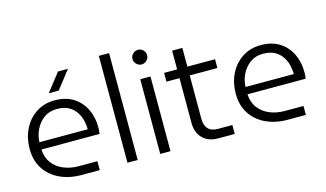

<svg xmlns="http://www.w3.org/2000/svg" viewBox="-85 -998 2151 1267"><g transform="rotate(-15 990.5 -365.0)"><path d="M336 0Q254 0 189 -30.5Q124 -61 87 -118Q50 -175 50 -255Q50 -329 80 -389.5Q110 -450 164.5 -486Q219 -522 292 -522Q367 -522 419 -489Q471 -456 498 -400Q525 -344 525 -274Q525 -251 521 -231H124Q127 -175 156 -137Q185 -99 231.5 -80Q278 -61 332 -61H461V0ZM124 -281H454Q454 -306 447.5 -337Q441 -368 423 -397Q405 -426 373 -444.5Q341 -463 290 -463Q238 -463 201.5 -435.5Q165 -408 145 -366.5Q125 -325 124 -281ZM267 -577 363 -700H431L335 -577Z M650 0V-730H720V0Z M874 0V-510H944V0ZM909 -602Q889 -602 874 -617Q859 -632 859 -652Q859 -672 874 -687Q889 -702 909 -702Q930 -702 944.5 -687Q959 -672 959 -652Q959 -632 944.5 -617Q930 -602 909 -602Z M1271 0Q1203 0 1164.5 -39Q1126 -78 1126 -145V-450H1037V-510H1126V-638H1196V-510H1385V-450H1196V-153Q1196 -109 1218 -85Q1240 -61 1285 -61H1383V0Z M1744 0Q1662 0 1597 -30.5Q1532 -61 1495 -118Q1458 -175 1458 -255Q1458 -329 1488 -389.5Q1518 -450 1572.5 -486Q1627 -522 1700 -522Q1775 -522 1827 -489Q1879 -456 1906 -400Q1933 -344 1933 -274Q1933 -251 1929 -231H1532Q1535 -175 1564 -137Q1593 -99 1639.5 -80Q1686 -61 1740 -61H1869V0ZM1532 -281H1862Q1862 -306 1855.5 -337Q1849 -368 1831 -397Q1813 -426 1781 -444.5Q1749 -463 1698 -463Q1646 -463 1609.5 -435.5Q1573 -408 1553 -366.5Q1533 -325 1532 -281Z"/></g></svg>

Font: MuseoModerno Light
Style: Regular
Weight: 300
Designer: Pablo Cosgaya, Héctor Gatti, Marcela Romero, and the Authors of The MuseoModerno Project.
Foundry: Omnibus-Type Team
Version: Version 1.001